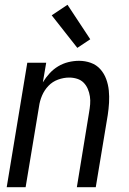

<svg xmlns="http://www.w3.org/2000/svg" viewBox="-20 -782 540 802"><path d="M8 0 94 -520H173L159 -438Q171 -458 187 -475.5Q203 -493 223 -505Q243 -517 265.5 -522.5Q288 -528 310 -528Q336 -528 359.5 -519.5Q383 -511 399 -493Q415 -475 423.5 -452Q432 -429 434.5 -404Q437 -379 435.5 -353Q434 -327 430 -301L380 0H301L352 -312Q355 -329 356.5 -346Q358 -363 355.5 -379.5Q353 -396 346.5 -411Q340 -426 329 -437Q318 -448 302 -453Q286 -458 269 -458Q246 -458 222.5 -449.5Q199 -441 182 -423Q165 -405 155.5 -382.5Q146 -360 143 -337L87 0ZM303 -582 196 -718 262 -762 357 -618Z"/></svg>

Font: Iosevka SS18
Style: Italic
Weight: 400
Italic angle: -9°
Monospace: yes
Designer: Belleve Invis
Foundry: Belleve Invis
Version: Version 25.1.1; ttfautohint (v1.8.4)